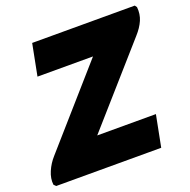

<svg xmlns="http://www.w3.org/2000/svg" viewBox="-137 -844 960 969"><g transform="rotate(-20 343.5 -360.0)"><path d="M136 -720H687L695 -709Q699 -671 685 -638.5Q671 -606 642 -574L224 -100L205 -169H600L567 0H3L-8 -11Q-12 -45 3.5 -81Q19 -117 45 -146L453 -610L481 -551H103Z"/></g></svg>

Font: Kufam ExtraBold
Style: Italic
Weight: 800
Italic angle: -11°
Designer: Artur Schmal
Foundry: Original Type
Version: Version 1.301; ttfautohint (v1.8.3)